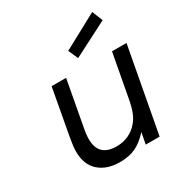

<svg xmlns="http://www.w3.org/2000/svg" viewBox="-186 -931 1019 1079"><g transform="rotate(-30 323.5 -391.5)"><path d="M469 -74Q428 -28 385 -7.5Q342 13 282 13Q197 13 146.5 -32Q96 -77 96 -161Q96 -181 99 -203.5Q102 -226 107 -254L161 -549H255L202 -262Q193 -219 193 -186Q193 -73 310 -73Q351 -73 386.5 -89Q422 -105 448 -136Q468 -159 480.5 -191.5Q493 -224 502 -275L553 -549H647L545 0H455ZM341 -674 567 -796 595 -727 369 -611Z"/></g></svg>

Font: Involve Medium Oblique
Style: Italic
Weight: 500
Italic angle: -10.5°
Designer: Stefan Peev
Foundry: Context Ltd.
Version: Version 1.001